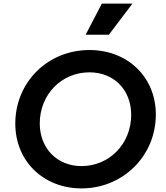

<svg xmlns="http://www.w3.org/2000/svg" viewBox="-20 -1035 922 1067"><path d="M433 12C663 12 846 -168 846 -399C846 -606 690 -757 477 -757C245 -757 65 -578 65 -348C65 -140 221 12 433 12ZM201 -349C201 -510 322 -633 477 -633C614 -633 709 -535 709 -397C709 -236 588 -112 433 -112C297 -112 201 -211 201 -349ZM456 -842H585L716 -1015H546Z"/></svg>

Font: Mluvka Bold
Style: Italic
Weight: 700
Italic angle: -8°
Designer: Modified by Jiří Krblich, Original typeface by Gumpita Rahayu
Foundry: Gumpita Rahayu & Jiří Krblich
Version: Version 2.000;Glyphs 3.1.1 (3134)